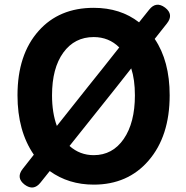

<svg xmlns="http://www.w3.org/2000/svg" viewBox="-20 -788 810 834"><path d="M87 14Q48 -16 79 -55L127 -116Q56 -219 56 -374Q56 -551 148 -654Q237 -754 387 -754Q503 -754 584 -691L628 -746Q658 -784 697 -755Q736 -725 705 -686L652 -619Q717 -523 717 -374Q717 -196 625 -90Q535 14 387 14Q278 14 196 -45L156 5Q126 43 87 14ZM387 -114Q469 -114 517.5 -184.5Q566 -255 566 -374Q566 -442 550 -491L483 -406L416 -322L282 -154Q327 -114 387 -114ZM227 -241 362 -411 430 -496 498 -582Q453 -627 387 -627Q304 -627 255 -559.5Q206 -492 206 -374Q206 -298 227 -241Z"/></svg>

Font: GenSenRounded2 TW B
Style: Regular
Weight: 700
Version: Version 2.000;PS 2;hotconv 16.6.51;makeotf.lib2.5.65220 DEVE